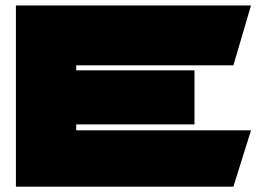

<svg xmlns="http://www.w3.org/2000/svg" viewBox="-20 -693 962 712"><path d="M845.5 -450.8 910.8 -672.8H39V-0.7H845.5L910.8 -209.6H262.6V-231.7H701.2V-432.1H262.6V-450.8Z"/></svg>

Font: JUMBOTRON
Style: Regular
Weight: 400
Designer: Ian Langley
Foundry: Ian Langley
Version: Version 1.005;Fontself Maker 3.5.8